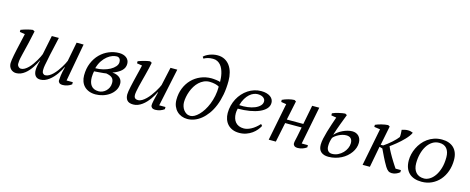

<svg xmlns="http://www.w3.org/2000/svg" viewBox="-35 -1267 4602 1878"><g transform="rotate(15 2266.0 -328.5)"><path d="M314.5 -68.8Q314.5 -85.9 318.8 -110.6Q323.2 -135.3 333 -168.5H330.1Q322.8 -152.8 312.3 -133.3Q301.8 -113.8 288.3 -93.8Q274.9 -73.7 258.5 -54.9Q242.2 -36.1 223.1 -21.5Q204.1 -6.8 182.4 2Q160.6 10.7 136.2 10.7Q121.1 10.7 107.2 5.1Q93.3 -0.5 82.8 -10.7Q72.3 -21 66.2 -36.1Q60.1 -51.3 60.1 -70.3Q60.1 -83 63.2 -104.2Q66.4 -125.5 71.3 -151.6Q76.2 -177.7 82.8 -207.3Q89.4 -236.8 96.2 -267.1Q103 -297.4 109.6 -326.2Q116.2 -355 121.6 -379.9L68.8 -388.2V-409.2Q82.5 -414.6 98.4 -419.7Q114.3 -424.8 130.1 -429Q146 -433.1 160.9 -436.3Q175.8 -439.5 187.5 -440.4L206.5 -430.2Q192.9 -366.2 179.7 -307.4Q166.5 -248.5 149.9 -184.6Q144.5 -162.6 139.2 -137.9Q133.8 -113.3 133.8 -83.5Q133.8 -74.2 137.2 -66.9Q140.6 -59.6 146 -54.2Q151.4 -48.8 158 -45.9Q164.6 -43 170.9 -43Q189.9 -43 209 -54.2Q228 -65.4 245.8 -83.5Q263.7 -101.6 279.3 -123.5Q294.9 -145.5 307.4 -167Q319.8 -188.5 328.9 -207Q337.9 -225.6 341.8 -236.3L381.3 -430.2H452.6Q439.5 -366.2 425.3 -307.4Q411.1 -248.5 399.4 -184.6Q395.5 -164.1 390.1 -138.7Q384.8 -113.3 384.8 -83.5Q384.8 -64.9 394.3 -54Q403.8 -43 417.5 -43Q436.5 -43 456.1 -54.2Q475.6 -65.4 493.9 -83.5Q512.2 -101.6 528.6 -123.5Q544.9 -145.5 558.3 -167Q571.8 -188.5 581.1 -207Q590.3 -225.6 594.7 -236.3L632.3 -430.2H703.1L633.3 -47.4H696.3V-25.4Q679.2 -11.7 655.3 -3.4Q631.3 4.9 607.9 4.9Q582.5 4.9 571.8 -5.6Q561 -16.1 561 -27.8Q561 -43.5 565.7 -79.8Q570.3 -116.2 584.5 -168.5H581.1Q573.7 -152.8 562.5 -133.3Q551.3 -113.8 537.1 -93.8Q522.9 -73.7 505.4 -54.9Q487.8 -36.1 468.3 -21.5Q448.7 -6.8 426.8 2Q404.8 10.7 381.3 10.7Q348.1 10.7 331.3 -10.5Q314.5 -31.7 314.5 -68.8Z M1164.6 -357.9Q1164.6 -316.9 1133.8 -287.8Q1103 -258.8 1045.9 -238.3Q1074.7 -236.8 1094.2 -228.3Q1113.8 -219.7 1125.7 -207.8Q1137.7 -195.8 1142.8 -181.4Q1147.9 -167 1147.9 -153.3Q1147.9 -115.2 1129.2 -84.7Q1110.4 -54.2 1080.6 -33Q1050.8 -11.7 1013.9 -0.5Q977.1 10.7 940.9 10.7Q902.8 10.7 873.8 -0.7Q844.7 -12.2 825.2 -32.2Q805.7 -52.2 795.7 -80.1Q785.6 -107.9 785.6 -140.6Q785.6 -210.4 808.8 -266.1Q832 -321.8 870.8 -360.6Q909.7 -399.4 959.5 -419.9Q1009.3 -440.4 1063 -440.4Q1083.5 -440.4 1102.1 -435.1Q1120.6 -429.7 1134.5 -419.4Q1148.4 -409.2 1156.5 -393.8Q1164.6 -378.4 1164.6 -357.9ZM1069.8 -138.7Q1069.8 -155.8 1065.4 -168.5Q1061 -181.2 1051.5 -190.2Q1042 -199.2 1026.9 -205.1Q1011.7 -210.9 990.7 -214.8Q981.4 -212.9 965.6 -211.4Q949.7 -210 932.4 -208.5Q915 -207 898.2 -205.8Q881.3 -204.6 869.6 -203.6Q867.2 -192.4 865 -176.3Q862.8 -160.2 862.8 -142.1Q862.8 -117.7 868.2 -96.4Q873.5 -75.2 885.3 -59.6Q897 -43.9 916 -35.2Q935.1 -26.4 962.4 -26.4Q981.4 -26.4 1000.5 -34.2Q1019.5 -42 1034.9 -56.6Q1050.3 -71.3 1060.1 -92Q1069.8 -112.8 1069.8 -138.7ZM1047.4 -402.3Q1027.8 -402.3 1002.9 -393.6Q978 -384.8 953.4 -365Q928.7 -345.2 907.2 -313.7Q885.7 -282.2 873 -236.3Q913.1 -235.8 951.7 -245.6Q990.2 -255.4 1020.3 -271.7Q1050.3 -288.1 1068.6 -309.6Q1086.9 -331.1 1086.9 -354.5Q1086.9 -363.3 1085 -371.8Q1083 -380.4 1078.1 -387.2Q1073.2 -394 1065.7 -398.2Q1058.1 -402.3 1047.4 -402.3Z M1634.8 -47.4V-25.4Q1617.7 -11.7 1593.3 -3.4Q1568.8 4.9 1545.4 4.9Q1520.5 4.9 1509.8 -5.6Q1499 -16.1 1499 -27.8Q1499 -43.5 1506.3 -79.8Q1513.7 -116.2 1527.8 -168.5H1524.4Q1517.1 -152.8 1506.1 -133.3Q1495.1 -113.8 1480.7 -93.8Q1466.3 -73.7 1449 -54.9Q1431.6 -36.1 1411.6 -21.5Q1391.6 -6.8 1369.4 2Q1347.2 10.7 1322.8 10.7Q1279.3 10.7 1260.5 -10.7Q1241.7 -32.2 1241.7 -70.3Q1241.7 -83 1245.1 -104.2Q1248.5 -125.5 1254.2 -151.6Q1259.8 -177.7 1266.8 -207.3Q1273.9 -236.8 1281.2 -267.1Q1288.6 -297.4 1295.7 -326.2Q1302.7 -355 1308.1 -379.9L1255.4 -388.2V-409.2Q1269 -414.6 1284.9 -419.7Q1300.8 -424.8 1316.7 -429Q1332.5 -433.1 1347.4 -436.3Q1362.3 -439.5 1374 -440.4L1393.1 -430.2Q1387.7 -400.4 1379.6 -367.2Q1371.6 -334 1363 -300.5Q1354.5 -267.1 1345.9 -234.9Q1337.4 -202.6 1330.6 -174.1Q1323.7 -145.5 1319.6 -122.1Q1315.4 -98.6 1315.4 -83.5Q1315.4 -64.9 1325.2 -54Q1335 -43 1357.4 -43Q1377 -43 1397 -54.9Q1417 -66.9 1436.3 -85.7Q1455.6 -104.5 1473.1 -127.9Q1490.7 -151.4 1504.6 -173.8Q1518.6 -196.3 1528.6 -215.3Q1538.6 -234.4 1542.5 -245.1L1583 -430.2H1651.9L1571.3 -47.4Z M1719.7 -144.5Q1719.7 -208 1741.2 -261.5Q1762.7 -314.9 1800.3 -353.5Q1837.9 -392.1 1888.7 -413.6Q1939.5 -435.1 1998 -435.1Q2005.9 -435.1 2018.8 -434.1Q2031.7 -433.1 2045.4 -431.4Q2059.1 -429.7 2070.6 -427.2Q2082 -424.8 2086.9 -421.4Q2086.9 -439.5 2085 -461.4Q2083 -483.4 2077.9 -505.9Q2072.8 -528.3 2063.7 -549.6Q2054.7 -570.8 2040.8 -587.2Q2026.9 -603.5 2007.6 -613.5Q1988.3 -623.5 1962.4 -623.5Q1946.8 -623.5 1934.1 -621.8Q1921.4 -620.1 1910.4 -617.2Q1899.4 -614.3 1889.9 -610.1Q1880.4 -606 1870.6 -600.6L1859.4 -617.2Q1868.7 -627.4 1884.3 -636.7Q1899.9 -646 1918.5 -653.1Q1937 -660.2 1957.3 -664.1Q1977.5 -668 1997.1 -668Q2039.1 -668 2070.6 -651.1Q2102.1 -634.3 2122.8 -605.2Q2143.6 -576.2 2154.1 -537.1Q2164.6 -498 2164.6 -453.1Q2164.6 -377.4 2152.6 -313.5Q2140.6 -249.5 2119.6 -198Q2098.6 -146.5 2070.1 -107.4Q2041.5 -68.4 2008.8 -42Q1976.1 -15.6 1940.4 -2.4Q1904.8 10.7 1869.6 10.7Q1838.9 10.7 1811.8 0.2Q1784.7 -10.3 1764.2 -30.3Q1743.7 -50.3 1731.7 -79.1Q1719.7 -107.9 1719.7 -144.5ZM1989.3 -397.5Q1958 -397.5 1931.6 -385.5Q1905.3 -373.5 1883.8 -353.5Q1862.3 -333.5 1846.2 -307.4Q1830.1 -281.2 1819.3 -252.4Q1808.6 -223.6 1803 -194.6Q1797.4 -165.5 1797.4 -140.1Q1797.4 -120.6 1803.5 -100.3Q1809.6 -80.1 1821.5 -63.7Q1833.5 -47.4 1850.8 -36.9Q1868.2 -26.4 1891.1 -26.4Q1910.2 -26.4 1931.9 -38.3Q1953.6 -50.3 1975.3 -72.3Q1997.1 -94.2 2017.1 -125.7Q2037.1 -157.2 2052.5 -195.8Q2067.9 -234.4 2077.1 -279.5Q2086.4 -324.7 2086.4 -374.5Q2079.6 -379.4 2068.8 -383.8Q2058.1 -388.2 2044.9 -391.1Q2031.7 -394 2017.3 -395.8Q2002.9 -397.5 1989.3 -397.5Z M2595.7 -112.8Q2585 -92.3 2566.9 -70.3Q2548.8 -48.3 2523.7 -30.3Q2498.5 -12.2 2466.1 -0.7Q2433.6 10.7 2394.5 10.7Q2355.5 10.7 2326.2 -2Q2296.9 -14.6 2277.3 -36.1Q2257.8 -57.6 2247.8 -86.7Q2237.8 -115.7 2237.8 -148.9Q2237.8 -188.5 2247.3 -225.3Q2256.8 -262.2 2273.9 -294.7Q2291 -327.1 2315.2 -354Q2339.4 -380.9 2368.7 -400.1Q2397.9 -419.4 2431.4 -429.9Q2464.8 -440.4 2501 -440.4Q2531.7 -440.4 2555.2 -433.6Q2578.6 -426.8 2594.5 -415Q2610.4 -403.3 2618.2 -387.7Q2626 -372.1 2626 -354.5Q2626 -320.8 2602.3 -294.9Q2578.6 -269 2537.6 -251.2Q2496.6 -233.4 2440.9 -224.1Q2385.3 -214.8 2321.3 -214.8Q2317.4 -200.7 2316.2 -187.5Q2314.9 -174.3 2314.9 -165.5Q2314.9 -139.2 2321.8 -116.7Q2328.6 -94.2 2342.5 -77.9Q2356.4 -61.5 2377.7 -52.2Q2398.9 -43 2427.7 -43Q2461.9 -43 2502.2 -64.5Q2542.5 -85.9 2581.5 -128.9ZM2474.6 -402.3Q2456.1 -402.3 2435.1 -394.3Q2414.1 -386.2 2393.8 -368.4Q2373.5 -350.6 2356 -321.8Q2338.4 -293 2327.1 -252Q2370.6 -249 2411.1 -254.4Q2451.7 -259.8 2483.2 -272.7Q2514.6 -285.6 2533.4 -305.2Q2552.2 -324.7 2552.2 -349.6Q2552.2 -360.4 2547.1 -369.9Q2542 -379.4 2532.2 -386.7Q2522.5 -394 2508.1 -398.2Q2493.7 -402.3 2474.6 -402.3Z M3089.8 -430.2 3014.2 -47.4H3077.1V-25.4Q3059.6 -11.7 3035.4 -3.4Q3011.2 4.9 2987.8 4.9Q2962.4 4.9 2951.4 -5.6Q2940.4 -16.1 2940.4 -27.8Q2940.4 -43.5 2945.3 -62.7Q2950.2 -82 2954.1 -102.5L2973.1 -198.7H2806.2L2765.1 0H2692.9L2768.1 -379.9L2715.8 -388.2L2714.8 -409.2Q2727.1 -415.5 2742.9 -421.1Q2758.8 -426.8 2775.4 -431.2Q2792 -435.5 2808.1 -438Q2824.2 -440.4 2836.4 -440.4L2853.5 -430.2L2813 -236.3H2980L3017.6 -430.2Z M3286.1 -176.3Q3277.8 -152.8 3274.2 -133.1Q3270.5 -113.3 3270.5 -90.3Q3270.5 -60.5 3284.9 -43.5Q3299.3 -26.4 3325.7 -26.4Q3357.9 -26.4 3385.7 -40Q3413.6 -53.7 3434.1 -75Q3454.6 -96.2 3466.3 -122.6Q3478 -148.9 3478 -174.8Q3478 -205.1 3462.6 -221.4Q3447.3 -237.8 3415.5 -237.8Q3396.5 -237.8 3376.2 -231.9Q3356 -226.1 3338.4 -216.8Q3320.8 -207.5 3306.9 -196.8Q3293 -186 3286.1 -176.3ZM3293.5 -212.4Q3305.2 -226.6 3324.2 -240.7Q3343.3 -254.9 3366.5 -266.1Q3389.6 -277.3 3414.8 -284.2Q3439.9 -291 3463.4 -291Q3481.9 -291 3498.3 -284.9Q3514.6 -278.8 3526.6 -267.1Q3538.6 -255.4 3545.7 -238Q3552.7 -220.7 3552.7 -197.8Q3552.7 -171.9 3543.9 -146.5Q3535.2 -121.1 3518.8 -97.9Q3502.4 -74.7 3479.5 -54.7Q3456.5 -34.7 3428.2 -20.3Q3399.9 -5.9 3366.9 2.4Q3334 10.7 3297.9 10.7Q3251.5 10.7 3224.1 -12.5Q3196.8 -35.6 3196.8 -84.5Q3196.8 -112.3 3204.3 -147.7Q3211.9 -183.1 3223.4 -222.4Q3234.9 -261.7 3248.5 -302Q3262.2 -342.3 3274.9 -379.9L3223.1 -388.2V-409.2Q3235.8 -415.5 3252.4 -420.7Q3269 -425.8 3286.6 -429.9Q3304.2 -434.1 3320.8 -436.8Q3337.4 -439.5 3350.1 -440.4L3369.1 -430.2Q3358.9 -402.8 3348.9 -377.2Q3338.9 -351.6 3329.1 -325.2Q3319.3 -298.8 3309.6 -271Q3299.8 -243.2 3290.5 -212.4Z M3873 -40.5Q3845.2 -87.4 3825.4 -128.2Q3805.7 -168.9 3788.6 -204.6L3757.8 -213.4L3717.3 0H3643.6L3718.3 -379.9L3658.2 -388.2V-409.2Q3670.4 -415 3686.3 -420.2Q3702.1 -425.3 3719 -429.7Q3735.8 -434.1 3752.9 -436.8Q3770 -439.5 3784.7 -440.4L3802.7 -430.7L3763.7 -235.4H3788.6Q3806.6 -247.1 3827.4 -263.2Q3848.1 -279.3 3867.2 -296.4Q3886.2 -313.5 3901.6 -329.6Q3917 -345.7 3924.8 -356.9Q3926.3 -363.3 3926.5 -373.5Q3926.8 -383.8 3926.3 -394.5Q3925.8 -405.3 3925 -415Q3924.3 -424.8 3923.8 -430.2Q3939 -435.1 3954.6 -438.2Q3970.2 -441.4 3985.8 -441.4Q4000.5 -441.4 4013.7 -438.2Q4026.9 -435.1 4036.6 -430.2Q4028.8 -412.1 4014.9 -393.6Q4001 -375 3983.6 -356.9Q3966.3 -338.9 3947.5 -321.8Q3928.7 -304.7 3910.6 -290Q3892.6 -275.4 3877 -263.7Q3861.3 -252 3851.1 -244.6Q3855 -233.4 3862.8 -217.8Q3870.6 -202.1 3880.4 -184.1Q3890.1 -166 3901.6 -146.7Q3913.1 -127.4 3924.3 -109.4Q3935.5 -91.3 3946 -75.2Q3956.5 -59.1 3964.8 -47.4H4019V-25.4Q4002 -11.7 3981.9 -3.4Q3961.9 4.9 3939.5 4.9Q3918.5 4.9 3903.6 -5.4Q3888.7 -15.6 3873 -40.5Z M4068.4 -160.2Q4068.4 -190.4 4075.9 -222.9Q4083.5 -255.4 4098.4 -286.6Q4113.3 -317.9 4135.5 -345.7Q4157.7 -373.5 4186.8 -394.5Q4215.8 -415.5 4252 -428Q4288.1 -440.4 4331.1 -440.4Q4368.7 -440.4 4398.9 -429.9Q4429.2 -419.4 4450.7 -398.7Q4472.2 -377.9 4483.6 -347.4Q4495.1 -316.9 4495.1 -276.9Q4495.1 -215.3 4476.6 -162.8Q4458 -110.4 4424.6 -71.8Q4391.1 -33.2 4344.5 -11.2Q4297.9 10.7 4242.2 10.7Q4201.7 10.7 4169.4 0Q4137.2 -10.7 4114.7 -32.2Q4092.3 -53.7 4080.3 -85.7Q4068.4 -117.7 4068.4 -160.2ZM4313.5 -402.3Q4274.4 -402.3 4243.2 -381.8Q4211.9 -361.3 4190.2 -326.7Q4168.5 -292 4157 -246.6Q4145.5 -201.2 4145.5 -151.4Q4145.5 -92.8 4174.6 -59.6Q4203.6 -26.4 4257.8 -26.4Q4284.7 -26.4 4312.7 -43Q4340.8 -59.6 4363.8 -91.8Q4386.7 -124 4401.4 -171.9Q4416 -219.7 4416 -282.7Q4416 -338.9 4389.9 -370.6Q4363.8 -402.3 4313.5 -402.3Z"/></g></svg>

Font: PT Astra Serif
Style: Italic
Weight: 400
Italic angle: -16°
Designer: A.Korolkova, I. Chaeva
Foundry: ParaType Ltd
Version: Version 1.001